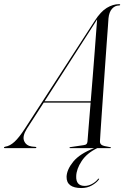

<svg xmlns="http://www.w3.org/2000/svg" viewBox="-74 -730 619 946"><path d="M58.5 -96Q35 -58.5 45 -35.2Q55 -12 83 -8L99.5 -6.5Q105 -6.5 105 -3Q105 0 99.5 0H-49.5Q-54.5 0 -54.5 -3Q-54.5 -6 -47.5 -7.5Q-25.5 -10.5 -2.8 -31.2Q20 -52 49 -97L392.5 -627Q422 -673 452.2 -691.2Q482.5 -709.5 512.5 -709.5Q518.5 -709.5 518 -706.5Q518 -703 512.5 -703Q492.5 -703 478 -686.8Q463.5 -670.5 460.5 -639.5Q460.5 -635.5 458 -602.5Q455.5 -569.5 451.8 -518Q448 -466.5 443.8 -405.5Q439.5 -344.5 435.2 -282.5Q431 -220.5 427.2 -167.2Q423.5 -114 421.2 -78.2Q419 -42.5 418.5 -34Q418 -22.5 426.5 -16.2Q435 -10 468.5 -5Q472.5 -5 472.5 -2.5Q472.5 0 468.5 0H405Q354 24.5 328.2 63.8Q302.5 103 301.5 138Q299.5 186 344 186Q361.5 186 379.5 176.2Q397.5 166.5 408 153Q411.5 149 414 150Q415.5 151 412.5 155.5Q401.5 170.5 378.8 183.5Q356 196.5 327.5 196.5Q253 196.5 254 140.5Q255.5 105 287.2 66.2Q319 27.5 389.5 0H272Q268.5 0 268.5 -2.5Q268.5 -4.5 271.5 -5L339 -15Q349 -16.5 352.5 -20.5Q356 -24.5 357 -32.5Q358 -44 362.2 -98Q366.5 -152 372.5 -224.5H141.5ZM396.5 -621.5 145.5 -231H373Q378 -290 383 -353.8Q388 -417.5 392.5 -475Q397 -532.5 400 -575Q403 -617.5 404.5 -634.5Q402.5 -632 396.5 -621.5Z"/></svg>

Font: Fraunces 144pt S000 Light
Style: Italic
Weight: 300
Italic angle: -16°
Version: Version 1.000; ttfautohint (v1.8.3)